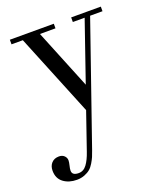

<svg xmlns="http://www.w3.org/2000/svg" viewBox="-140 -521 777 918"><g transform="rotate(-20 248.5 -62.5)"><path d="M-2.9 227.1Q-2.9 203.1 11 188Q24.9 172.9 48.8 172.9Q65.9 172.9 75.9 182.9Q85.9 192.9 85.9 206.1Q85.9 215.3 82 231Q78.1 245.6 78.1 256.3Q78.1 280.3 111.3 280.3Q136.2 280.3 152.8 257.8Q169.4 235.4 182.1 197.8L247.1 9.3L77.1 -408.2H19.5V-431.6H243.2V-408.2H164.1L287.1 -105.5L391.6 -408.2H331.5V-431.6H482.4V-408.2H419.4L208.5 199.2Q202.1 217.8 197 229.7Q191.9 241.7 182.1 258.1Q172.4 274.4 161.1 283.9Q149.9 293.5 132.1 300.5Q114.3 307.6 92.8 307.6Q51.8 307.6 24.4 286.9Q-2.9 266.1 -2.9 227.1Z"/></g></svg>

Font: Theano Didot
Style: Regular
Weight: 400
Designer: Alexey Kryukov
Version: Version 2.0